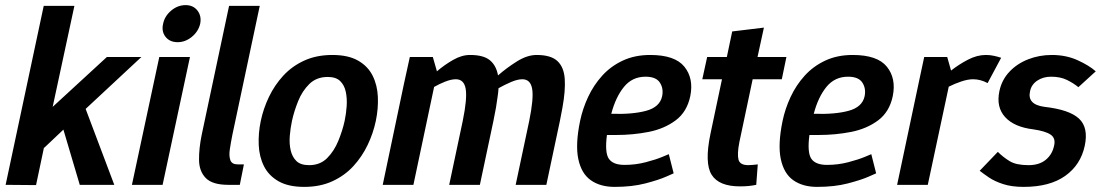

<svg xmlns="http://www.w3.org/2000/svg" viewBox="-20 -723 4310 751"><path d="M121 1 2 0 151 -700H271L186 -305L398 -500H533L315 -297L427 0H292L228 -216L153 -145L152 -146Z M675 -558Q644 -558 627.5 -579Q611 -600 618 -630Q624 -660 649.5 -681.5Q675 -703 706 -703Q736 -703 752.5 -681.5Q769 -660 763 -630Q756 -600 730.5 -579Q705 -558 675 -558ZM496 0 603 -500H723L616 0Z M910 -80H934L918 0H873Q811 0 785 -26.5Q759 -53 758.5 -97.5Q758 -142 769 -196L876 -700H996L889 -196Q883 -166 879 -139.5Q875 -113 881 -96.5Q887 -80 910 -80Z M1000 -250Q1010 -298 1032 -344Q1054 -390 1088 -427Q1122 -464 1170 -486Q1218 -508 1280 -508Q1342 -508 1380.5 -486Q1419 -464 1437.5 -427Q1456 -390 1458 -344Q1460 -298 1450 -250Q1440 -202 1418 -156Q1396 -110 1362 -73Q1328 -36 1280 -14Q1232 8 1170 8Q1108 8 1069.5 -14Q1031 -36 1012.5 -73Q994 -110 992 -156Q990 -202 1000 -250ZM1122 -250Q1116 -222 1113.5 -191.5Q1111 -161 1117 -135Q1123 -109 1139.5 -93Q1156 -77 1189 -77Q1232 -77 1259.5 -104.5Q1287 -132 1303.5 -172.5Q1320 -213 1328 -250Q1334 -278 1336 -308Q1338 -338 1332.5 -364Q1327 -390 1310.5 -406Q1294 -422 1262 -422Q1218 -422 1190 -394.5Q1162 -367 1146 -327Q1130 -287 1122 -250Z M2170 -250 2117 0H1997L2050 -250Q2068 -338 2061.5 -375.5Q2055 -413 2023 -413Q2004 -413 1978.5 -402Q1953 -391 1930 -378Q1929 -361 1926 -342Q1923 -323 1920 -302L1910 -250L1857 0H1737L1790 -250Q1808 -338 1801.5 -375.5Q1795 -413 1763 -413Q1745 -413 1722 -404Q1699 -395 1678 -383L1597 0H1477L1560 -395L1583 -500H1673L1689 -444Q1718 -469 1752 -488.5Q1786 -508 1818 -508H1819H1820H1819Q1871 -508 1896 -487.5Q1921 -467 1928 -428Q1961 -457 2001.5 -482.5Q2042 -508 2079 -508Q2135 -508 2160.5 -484Q2186 -460 2189 -414Q2192 -368 2180 -302Z M2505 -423Q2453 -423 2420.5 -383Q2388 -343 2371 -278Q2453 -275 2507 -289.5Q2561 -304 2570 -347Q2576 -377 2561 -400Q2546 -423 2505 -423ZM2596 -120 2615 -45Q2615 -45 2585.5 -32Q2556 -19 2504 -5.5Q2452 8 2384 8Q2328 8 2291 -18Q2254 -44 2242 -101Q2230 -158 2249 -250Q2259 -298 2280.5 -344Q2302 -390 2335.5 -427Q2369 -464 2416 -486Q2463 -508 2523 -508Q2620 -508 2657 -462Q2694 -416 2680 -347Q2667 -285 2622.5 -252Q2578 -219 2517 -207Q2456 -195 2390 -195H2354Q2345 -126 2361.5 -102Q2378 -78 2423 -78Q2466 -78 2506 -88.5Q2546 -99 2571 -109.5Q2596 -120 2596 -120Z M2944 -80 2938 0Q2923 3 2908.5 4.5Q2894 6 2874 6Q2792 6 2763.5 -39.5Q2735 -85 2759 -200L2804 -413H2727L2746 -500H2823L2844 -600L2968 -615L2943 -500H3056L3038 -413H2924L2872 -167Q2863 -121 2868.5 -99Q2874 -77 2907 -77Q2916 -77 2924.5 -78Q2933 -79 2944 -80Z M3297 -423Q3245 -423 3212.5 -383Q3180 -343 3163 -278Q3245 -275 3299 -289.5Q3353 -304 3362 -347Q3368 -377 3353 -400Q3338 -423 3297 -423ZM3388 -120 3407 -45Q3407 -45 3377.5 -32Q3348 -19 3296 -5.5Q3244 8 3176 8Q3120 8 3083 -18Q3046 -44 3034 -101Q3022 -158 3041 -250Q3051 -298 3072.5 -344Q3094 -390 3127.5 -427Q3161 -464 3208 -486Q3255 -508 3315 -508Q3412 -508 3449 -462Q3486 -416 3472 -347Q3459 -285 3414.5 -252Q3370 -219 3309 -207Q3248 -195 3182 -195H3146Q3137 -126 3153.5 -102Q3170 -78 3215 -78Q3258 -78 3298 -88.5Q3338 -99 3363 -109.5Q3388 -120 3388 -120Z M3843 -398Q3815 -413 3786 -413Q3766 -413 3740.5 -404.5Q3715 -396 3691 -384L3609 0H3489L3580 -430L3595 -500H3685L3700 -447Q3732 -472 3767 -490Q3802 -508 3836 -508H3837Q3853 -508 3868.5 -504.5Q3884 -501 3896 -497Z M3812 -55 3883 -129Q3904 -108 3929.5 -92.5Q3955 -77 4003 -77Q4045 -77 4070.5 -98Q4096 -119 4103 -153Q4110 -182 4090 -196Q4070 -210 4022 -217Q3947 -226 3911.5 -265Q3876 -304 3889 -366Q3898 -410 3928 -442Q3958 -474 4001.5 -491Q4045 -508 4094 -508Q4150 -508 4195 -487.5Q4240 -467 4266 -444L4198 -382Q4180 -397 4154 -410Q4128 -423 4091 -423Q4060 -423 4037 -407.5Q4014 -392 4009 -366Q3997 -314 4066 -305Q4163 -294 4200.5 -259Q4238 -224 4223 -153Q4207 -78 4146.5 -35Q4086 8 3984 8Q3937 8 3903.5 -3Q3870 -14 3848 -29Q3826 -44 3812 -55Z"/></svg>

Font: Epunda Sans SemiBold
Style: Italic
Weight: 600
Italic angle: -12.0243°
Designer: Simon Atzbach
Foundry: typofactur
Version: Version 2.204; ttfautohint (v1.8.4.7-5d5b)